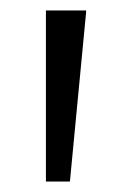

<svg xmlns="http://www.w3.org/2000/svg" viewBox="-20 -828 238 368"><path d="M145 -808V-804L114 -480H68V-808Z"/></svg>

Font: EncodeSans
Style: Regular
Weight: 400
Designer: Pablo Impallari, Andres Torresi
Foundry: Pablo Impallari, Andres Torresi
Version: Version 1.000; ttfautohint (v1.4.1)